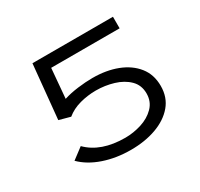

<svg xmlns="http://www.w3.org/2000/svg" viewBox="-136 -795 1021 979"><g transform="rotate(-30 375.0 -306.0)"><path d="M374 11Q288 11 215 -14Q142 -39 96 -85L161 -134Q237 -57 380 -57Q428 -57 475.5 -72Q523 -87 554.5 -119Q586 -151 586 -199Q586 -248 554 -279.5Q522 -311 472 -326Q422 -341 369 -341Q321 -341 274.5 -328.5Q228 -316 194 -288L128 -306L159 -623H633V-555H230L215 -381Q252 -393 299 -399Q346 -405 386 -405Q467 -405 530.5 -380.5Q594 -356 631 -309.5Q668 -263 668 -196Q668 -129 629 -83Q590 -37 523.5 -13Q457 11 374 11Z"/></g></svg>

Font: Inconsolata ExtraExpanded Thin
Style: Regular
Weight: 100
Width: 8
Monospace: yes
Designer: Raph Levien, Cyreal, Brenton Simpson
Foundry: Raph Levien, Cyreal, Google
Version: Version 3.100; ttfautohint (v1.8.4.7-5d5b)